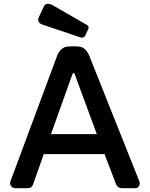

<svg xmlns="http://www.w3.org/2000/svg" viewBox="-20 -993 790 1013"><path d="M34.7 -35.2 281.2 -698.2Q297.9 -741.7 334.5 -747.1Q347.2 -748.5 364.7 -748.5H373Q406.2 -748.5 418.9 -740.2Q439.5 -727.5 450.7 -699.7L715.8 -34.7Q717.3 -30.8 717.3 -23.7Q717.3 -16.6 711.4 -8.3Q705.6 0 691.9 0H623.5Q601.1 0 592.3 -21L531.7 -179.7H210.9L154.8 -21Q147.9 0 125 0H62Q47.9 0 40.5 -9Q33.2 -18.1 33.2 -24.7Q33.2 -31.2 34.7 -35.2ZM490.7 -285.2 374 -602.5Q372.6 -607.4 368.2 -607.4Q363.8 -607.4 362.3 -602.5L249 -285.2ZM202.6 -863.8Q181.6 -871.1 181.6 -889.2Q181.6 -896 185.5 -903.8L211.9 -960Q217.3 -972.7 232.2 -972.7Q247.1 -972.7 258.8 -964.8L438 -861.8Q452.6 -853.5 445.3 -838.9L430.2 -806.2Q421.9 -789.6 402.3 -796.4Z"/></svg>

Font: Capriola
Style: Regular
Weight: 400
Designer: Viktoriya Grabowska
Foundry: Viktoriya Grabowska
Version: Version 1.007